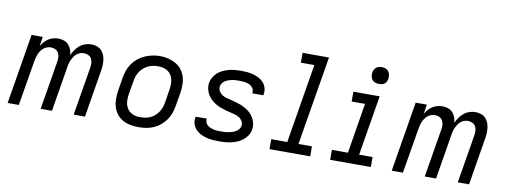

<svg xmlns="http://www.w3.org/2000/svg" viewBox="-60 -1065 3721 1403"><g transform="rotate(10 1800.0 -363.5)"><path d="M32 0 118 -520H201L190 -450Q200 -467 213 -482Q226 -497 243 -507.5Q260 -518 278.5 -523Q297 -528 316 -528Q316 -528 316 -528Q316 -528 316 -528Q338 -528 358 -521Q378 -514 391.5 -499.5Q405 -485 412.5 -465Q420 -445 422 -424Q431 -445 444.5 -464.5Q458 -484 476.5 -499Q495 -514 517 -521Q539 -528 561 -528Q561 -528 561 -528Q561 -528 561 -528Q582 -528 601.5 -521.5Q621 -515 634.5 -501.5Q648 -488 656 -469.5Q664 -451 666.5 -431Q669 -411 668 -389.5Q667 -368 663 -347L606 0H522L582 -361Q585 -379 583.5 -396Q582 -413 574 -427Q566 -441 550.5 -448Q535 -455 518 -455Q504 -455 490 -450Q476 -445 464.5 -435.5Q453 -426 445 -413.5Q437 -401 431 -388Q425 -375 421.5 -361Q418 -347 416 -334L361 0H277L337 -361Q340 -379 338.5 -396Q337 -413 329 -427Q321 -441 305.5 -448Q290 -455 273 -455Q259 -455 245 -450Q231 -445 219.5 -435.5Q208 -426 199.5 -413.5Q191 -401 185.5 -388Q180 -375 176.5 -361Q173 -347 171 -334L115 0Z M1003 8Q972 8 941.5 2Q911 -4 885.5 -18.5Q860 -33 842 -56.5Q824 -80 815.5 -108Q807 -136 807 -167.5Q807 -199 812 -230L828 -330Q833 -357 842.5 -384.5Q852 -412 869.5 -436Q887 -460 910.5 -478.5Q934 -497 961 -508.5Q988 -520 1015.5 -525.5Q1043 -531 1071 -531Q1103 -531 1132.5 -523.5Q1162 -516 1187.5 -501.5Q1213 -487 1231 -464Q1249 -441 1258 -412.5Q1267 -384 1267 -352.5Q1267 -321 1262 -290L1245 -190Q1241 -163 1231 -136Q1221 -109 1204 -85Q1187 -61 1163.5 -42Q1140 -23 1113 -11.5Q1086 0 1058 4Q1030 8 1003 8ZM1004 -66Q1023 -66 1041.5 -69Q1060 -72 1078 -80Q1096 -88 1111 -101.5Q1126 -115 1137 -131Q1148 -147 1154.5 -165.5Q1161 -184 1164 -202L1180 -302Q1183 -322 1183.5 -341Q1184 -360 1179.5 -378Q1175 -396 1165 -411.5Q1155 -427 1139.5 -437Q1124 -447 1105.5 -451Q1087 -455 1067 -455Q1049 -455 1030.5 -451.5Q1012 -448 994.5 -439.5Q977 -431 962 -418Q947 -405 936 -388.5Q925 -372 919 -354Q913 -336 910 -318L893 -218Q890 -199 889.5 -179.5Q889 -160 893.5 -142Q898 -124 908 -109Q918 -94 933 -84Q948 -74 966.5 -70Q985 -66 1004 -66Z M1603 8Q1578 8 1554 6Q1530 4 1507 -2Q1484 -8 1463.5 -18.5Q1443 -29 1427.5 -45.5Q1412 -62 1404.5 -85Q1397 -108 1401 -132Q1402 -134 1402 -136Q1402 -138 1403 -140H1486Q1485 -139 1485 -138Q1485 -137 1485 -136Q1483 -123 1488 -111Q1493 -99 1503 -91Q1513 -83 1525 -78Q1537 -73 1549.5 -70Q1562 -67 1575.5 -66.5Q1589 -66 1603 -66Q1616 -66 1629.5 -66.5Q1643 -67 1656.5 -69.5Q1670 -72 1684 -76Q1698 -80 1710.5 -87.5Q1723 -95 1732.5 -106.5Q1742 -118 1744 -131Q1747 -151 1737.5 -167Q1728 -183 1712.5 -192.5Q1697 -202 1679 -206.5Q1661 -211 1643 -215.5Q1625 -220 1607 -225Q1589 -230 1572 -236.5Q1555 -243 1539 -252Q1523 -261 1509.5 -272.5Q1496 -284 1484.5 -298Q1473 -312 1466 -328.5Q1459 -345 1456 -363.5Q1453 -382 1456 -402Q1460 -423 1472 -443.5Q1484 -464 1501.5 -479Q1519 -494 1540.5 -503.5Q1562 -513 1583.5 -518.5Q1605 -524 1627 -526Q1649 -528 1671 -528Q1695 -528 1718.5 -526Q1742 -524 1764 -517.5Q1786 -511 1806 -500.5Q1826 -490 1840.5 -473.5Q1855 -457 1861.5 -434Q1868 -411 1864 -388Q1864 -386 1863.5 -384Q1863 -382 1863 -380H1780Q1780 -381 1780.5 -382Q1781 -383 1781 -384Q1783 -397 1778.5 -408.5Q1774 -420 1765 -428.5Q1756 -437 1745 -442Q1734 -447 1721.5 -449.5Q1709 -452 1696.5 -453Q1684 -454 1671 -454Q1658 -454 1645 -453.5Q1632 -453 1619 -450.5Q1606 -448 1593 -443.5Q1580 -439 1568.5 -432Q1557 -425 1548.5 -413.5Q1540 -402 1538 -389Q1535 -370 1544.5 -354Q1554 -338 1569 -328Q1584 -318 1602 -313.5Q1620 -309 1638 -304.5Q1656 -300 1674 -295Q1692 -290 1709 -283.5Q1726 -277 1742 -268Q1758 -259 1772 -248Q1786 -237 1797 -222.5Q1808 -208 1815.5 -191.5Q1823 -175 1826 -156.5Q1829 -138 1825 -119Q1822 -96 1809 -75.5Q1796 -55 1777.5 -40Q1759 -25 1737 -15.5Q1715 -6 1692.5 -1Q1670 4 1647.5 6Q1625 8 1603 8Z M1975 0V-74H2094L2191 -662H2091V-735H2287L2177 -74H2277V0Z M2425 0V-74H2544L2605 -447H2506V-520H2701L2627 -74H2727V0ZM2680 -608Q2665 -608 2651 -613Q2637 -618 2628.5 -629.5Q2620 -641 2618 -655.5Q2616 -670 2618 -685Q2620 -695 2625.5 -705Q2631 -715 2640 -721.5Q2649 -728 2659 -730.5Q2669 -733 2680 -733Q2695 -733 2708.5 -727.5Q2722 -722 2730.5 -710.5Q2739 -699 2741 -684.5Q2743 -670 2741 -655Q2739 -645 2734 -635Q2729 -625 2720 -618.5Q2711 -612 2700.5 -610Q2690 -608 2680 -608Z M2882 0 2968 -520H3051L3040 -450Q3050 -467 3063 -482Q3076 -497 3093 -507.5Q3110 -518 3128.5 -523Q3147 -528 3166 -528Q3166 -528 3166 -528Q3166 -528 3166 -528Q3188 -528 3208 -521Q3228 -514 3241.5 -499.5Q3255 -485 3262.5 -465Q3270 -445 3272 -424Q3281 -445 3294.5 -464.5Q3308 -484 3326.5 -499Q3345 -514 3367 -521Q3389 -528 3411 -528Q3411 -528 3411 -528Q3411 -528 3411 -528Q3432 -528 3451.5 -521.5Q3471 -515 3484.5 -501.5Q3498 -488 3506 -469.5Q3514 -451 3516.5 -431Q3519 -411 3518 -389.5Q3517 -368 3513 -347L3456 0H3372L3432 -361Q3435 -379 3433.5 -396Q3432 -413 3424 -427Q3416 -441 3400.5 -448Q3385 -455 3368 -455Q3354 -455 3340 -450Q3326 -445 3314.5 -435.5Q3303 -426 3295 -413.5Q3287 -401 3281 -388Q3275 -375 3271.5 -361Q3268 -347 3266 -334L3211 0H3127L3187 -361Q3190 -379 3188.5 -396Q3187 -413 3179 -427Q3171 -441 3155.5 -448Q3140 -455 3123 -455Q3109 -455 3095 -450Q3081 -445 3069.5 -435.5Q3058 -426 3049.5 -413.5Q3041 -401 3035.5 -388Q3030 -375 3026.5 -361Q3023 -347 3021 -334L2965 0Z"/></g></svg>

Font: Zed Sans Extended
Style: Italic
Weight: 400
Width: 7
Italic angle: -9°
Designer: Belleve Invis
Foundry: Belleve Invis
Version: Version 1.0.0; ttfautohint (v1.8.4)